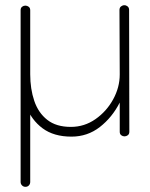

<svg xmlns="http://www.w3.org/2000/svg" viewBox="-20 -516 572 732"><path d="M473.1 -14.2V-13.7Q473.1 -4.9 467.3 -0.5Q461.4 3.9 454.6 3.9Q447.8 3.9 442.1 -0.5Q436.5 -4.9 436.5 -13.7V-125Q407.7 -68.4 360.6 -31.7Q313.5 4.9 252.4 4.9Q185.1 4.9 142.3 -26.9Q99.6 -58.6 79.1 -112.5Q58.6 -166.5 58.6 -232.9V-477.1Q58.6 -485.8 64.2 -490.2Q69.8 -494.6 76.7 -494.6Q83.5 -494.6 89.4 -490.2Q95.2 -485.8 95.2 -477.1V-232.9Q95.2 -177.2 110.6 -131.6Q126 -85.9 160.2 -59.1Q194.3 -32.2 250 -32.2Q301.8 -32.2 344 -61.8Q386.2 -91.3 411.4 -137.2Q436.5 -183.1 436.5 -231.9L435.5 -478Q435.5 -486.8 441.4 -491.5Q447.3 -496.1 454.1 -496.1Q460.9 -496.1 466.6 -491.5Q472.2 -486.8 472.2 -478ZM77.1 -480Q85 -480 90.1 -474.6Q95.2 -469.2 95.2 -461.4V177.7Q95.2 185.5 90.1 190.9Q85 196.3 77.1 196.3Q69.3 196.3 64 190.9Q58.6 185.5 58.6 177.7V-461.4Q58.6 -469.2 64 -474.6Q69.3 -480 77.1 -480Z"/></svg>

Font: Manjari Thin
Style: Regular
Weight: 100
Designer: Santhosh Thottingal <santhosh.thottingal@gmail.com>
Version: Version 2.000